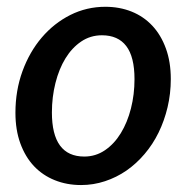

<svg xmlns="http://www.w3.org/2000/svg" viewBox="-20 -538 561 566"><path d="M228.5 -76.5Q262 -76.5 289.5 -95.2Q317 -114 336.2 -145.5Q355.5 -177 366 -218.2Q376.5 -259.5 376.5 -304.5Q376.5 -370.5 352.2 -402.2Q328 -434 280.5 -434Q246.5 -434 219.2 -415.5Q192 -397 173 -366Q154 -335 143.5 -293.5Q133 -252 133 -206.5Q133 -76.5 228.5 -76.5ZM219 7.5Q177 7.5 141.5 -6.8Q106 -21 80.2 -48.2Q54.5 -75.5 40 -115.2Q25.5 -155 25.5 -205.5Q25.5 -271 46.2 -328Q67 -385 103 -427.2Q139 -469.5 187.2 -493.8Q235.5 -518 290.5 -518Q332.5 -518 368 -503.8Q403.5 -489.5 429 -462.2Q454.5 -435 469 -395.2Q483.5 -355.5 483.5 -305Q483.5 -262 474 -222Q464.5 -182 447.5 -147.2Q430.5 -112.5 406.2 -84Q382 -55.5 352.8 -35.2Q323.5 -15 289.5 -3.8Q255.5 7.5 219 7.5Z"/></svg>

Font: Lato SemiBold
Style: Italic
Weight: 600
Italic angle: -7°
Designer: Lukasz Dziedzic with Adam Twardoch and Botio Nikoltchev
Foundry: tyPoland Lukasz Dziedzic
Version: Version 2.015; 2015-08-06; http://www.latofonts.com/